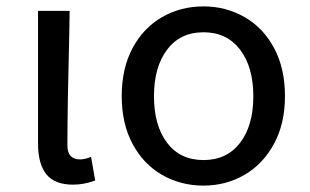

<svg xmlns="http://www.w3.org/2000/svg" viewBox="-20 -568 969 601"><path d="M99 -119V-534H198L197 -471Q191 -233 191 -113Q191 -69 231 -69Q245 -69 265 -77L278 -3Q243 10 209 10Q151 10 125 -22.5Q99 -55 99 -119Z M361 -267Q361 -354 395 -417.5Q429 -481 487.5 -514.5Q546 -548 617 -548Q687 -548 745.5 -514.5Q804 -481 838 -417.5Q872 -354 872 -267Q872 -181 837.5 -117.5Q803 -54 745 -20.5Q687 13 617 13Q546 13 487.5 -20.5Q429 -54 395 -117.5Q361 -181 361 -267ZM773 -267Q773 -358 731.5 -412.5Q690 -467 617 -467Q544 -467 503 -412.5Q462 -358 462 -267Q462 -175 503 -121Q544 -67 617 -67Q690 -67 731.5 -121Q773 -175 773 -267Z"/></svg>

Font: Nebula Sans Medium
Style: Regular
Weight: 500
Designer: Paul D. Hunt for Adobe (as Source Sans)
Foundry: Nebula Entertainment & Broadcasting LLC
Version: Version 1.010